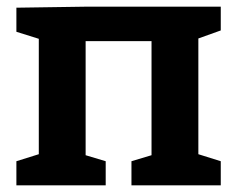

<svg xmlns="http://www.w3.org/2000/svg" viewBox="-20 -554 709 574"><path d="M640 -534V-463L573 -439V-93L640 -72V0H373V-72L433 -90V-431H236V-90L296 -72V0H29V-72L96 -93V-438L29 -459V-531L233 -534Z"/></svg>

Font: Bitter Pro
Style: Bold
Weight: 700
Designer: Sol Matas, and Bitter project Authors
Foundry: Sol Matas
Version: Version 1.010